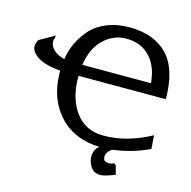

<svg xmlns="http://www.w3.org/2000/svg" viewBox="-125 -837 1137 1141"><g transform="rotate(15 443.5 -266.5)"><path d="M16 -459Q16 -475 28 -499L123 -553L119 -533Q115 -523 115 -519Q114 -508 119 -494Q138 -447 207 -430Q214 -481 235.5 -528Q257 -575 294 -618Q331 -661 393 -687Q455 -713 534 -713Q685 -713 768 -626.5Q851 -540 851 -356H315Q314 -353 314 -347Q314 -219 375 -135Q436 -51 549 -51Q693 -51 839 -131L845 -48Q784 -20 733 -6Q682 8 654 11.5Q626 15 622 17Q609 23 598 37.5Q587 52 587 68Q587 93 607 97Q621 101 635 98Q639 98 640 97Q643 96 648 93.5Q653 91 654 91Q663 100 666 102L680 155Q615 180 592 180Q550 180 530.5 148.5Q511 117 511 86Q511 77 513 68Q515 59 517.5 53Q520 47 524 40.5Q528 34 530.5 31Q533 28 538 24L542 19Q454 18 380.5 -19Q307 -56 257.5 -134Q208 -212 202 -319Q200 -344 201 -357Q105 -366 60.5 -395.5Q16 -425 16 -459ZM319 -425H742Q740 -433 738 -449.5Q736 -466 734 -474Q717 -551 665.5 -597Q614 -643 532 -643Q455 -643 395 -587Q335 -531 319 -425Z"/></g></svg>

Font: Coval
Style: Medium
Weight: 500
Foundry: Context Ltd
Version: Version 001.000